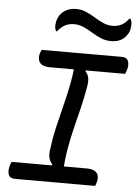

<svg xmlns="http://www.w3.org/2000/svg" viewBox="-61 -980 731 1027"><g transform="rotate(5 304.5 -467.0)"><path d="M312 -67 236 -64 251 -95Q239 -107 233.5 -125.5Q228 -144 233 -177Q240 -235 253 -290.5Q266 -346 280 -401Q294 -456 306 -513.5Q318 -571 324 -633L400 -637L384 -606Q397 -594 401.5 -574.5Q406 -555 400 -522Q390 -464 376.5 -409Q363 -354 349.5 -299.5Q336 -245 326 -188Q316 -131 312 -67ZM489 0H59Q47 0 38.5 -4Q30 -8 26 -15.5Q22 -23 21 -33Q20 -43 22 -55Q23 -62 25 -68Q27 -74 29 -79.5Q31 -85 33 -89H436Q463 -89 477.5 -81Q492 -73 497 -59Q502 -45 498 -27Q497 -22 495.5 -17Q494 -12 492.5 -8Q491 -4 489 0ZM141 -700H571Q596 -700 604 -684.5Q612 -669 608 -644Q607 -640 605.5 -635.5Q604 -631 603 -626.5Q602 -622 600 -618.5Q598 -615 597 -611H194Q155 -611 140.5 -628Q126 -645 131 -672Q132 -677 133 -680.5Q134 -684 135.5 -687.5Q137 -691 138.5 -694.5Q140 -698 141 -700ZM506 -861Q533 -861 554 -871.5Q575 -882 594 -907H600Q604 -901 606 -891.5Q608 -882 607 -871Q606 -855 602.5 -842.5Q599 -830 590 -819Q576 -799 555.5 -789Q535 -779 506 -779Q476 -779 450.5 -790Q425 -801 401.5 -815.5Q378 -830 354 -841Q330 -852 302 -852Q275 -852 254 -841Q233 -830 214 -806H208Q205 -814 203 -823.5Q201 -833 203 -844Q204 -858 208 -869Q212 -880 218 -890Q231 -910 253 -922Q275 -934 307 -934Q335 -934 360 -923Q385 -912 408.5 -897.5Q432 -883 456 -872Q480 -861 506 -861Z"/></g></svg>

Font: Rec Mono Duotone
Style: Italic
Weight: 400
Italic angle: -10°
Monospace: yes
Version: Version 1.085; ttfautohint (v1.8.4.7-5d5b)